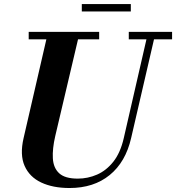

<svg xmlns="http://www.w3.org/2000/svg" viewBox="-20 -906 862 940"><path d="M380.5 -886H620.5V-850H380.5ZM120.5 -750H465.5V-713.5H362L250.5 -240Q236 -177.5 238.8 -130.5Q241.5 -83.5 270 -57.5Q298.5 -31.5 360.5 -31.5Q410 -31.5 455.2 -51.2Q500.5 -71 535 -114.5Q569.5 -158 586 -230L697 -713.5H610.5V-750H822.5V-713.5H734L622 -230Q595 -112.5 517 -49Q439 14.5 320.5 14.5Q239 14.5 181.8 -12.5Q124.5 -39.5 100.5 -93.8Q76.5 -148 95.5 -230L207 -713.5H120.5Z"/></svg>

Font: Bodoni* 06pt
Style: Bold Italic
Weight: 700
Italic angle: -13°
Version: Version 2.3